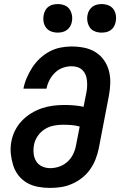

<svg xmlns="http://www.w3.org/2000/svg" viewBox="-20 -910 590 942"><path d="M226 12Q195 12 166 6.5Q137 1 112.5 -13Q88 -27 70.5 -49.5Q53 -72 44.5 -99.5Q36 -127 33 -156.5Q30 -186 36 -217Q41 -244 54 -270Q67 -296 87.5 -317.5Q108 -339 133.5 -354.5Q159 -370 186 -379Q213 -388 241 -391.5Q269 -395 296 -395Q320 -395 343.5 -393Q367 -391 390 -386L404 -457Q407 -472 407.5 -487Q408 -502 406.5 -516.5Q405 -531 399.5 -544Q394 -557 384 -566.5Q374 -576 360.5 -580.5Q347 -585 331 -585Q310 -585 288.5 -577.5Q267 -570 250 -553.5Q233 -537 222.5 -516.5Q212 -496 208 -475H95Q100 -502 111.5 -528.5Q123 -555 138.5 -579Q154 -603 176 -623.5Q198 -644 223.5 -657.5Q249 -671 276.5 -676.5Q304 -682 331 -682Q362 -682 392.5 -676Q423 -670 448 -654.5Q473 -639 490 -615Q507 -591 514.5 -562Q522 -533 521 -501.5Q520 -470 514 -439L464 -179Q458 -152 448 -126.5Q438 -101 421 -77.5Q404 -54 381.5 -36.5Q359 -19 332.5 -7.5Q306 4 279 8Q252 12 226 12ZM227 -85Q248 -85 270.5 -92.5Q293 -100 311 -116.5Q329 -133 339 -154Q349 -175 353 -197L371 -289Q351 -295 330 -296.5Q309 -298 288 -298Q266 -298 243 -293.5Q220 -289 199.5 -276Q179 -263 165 -242.5Q151 -222 147 -200Q143 -179 145 -157.5Q147 -136 157.5 -119Q168 -102 186.5 -93.5Q205 -85 227 -85ZM478 -750Q461 -750 445.5 -756Q430 -762 421 -775Q412 -788 409 -805Q406 -822 410 -839Q412 -850 418.5 -860.5Q425 -871 435 -878Q445 -885 456.5 -887.5Q468 -890 479 -890Q496 -890 511.5 -884Q527 -878 536.5 -865Q546 -852 548.5 -835Q551 -818 547 -801Q545 -790 539 -779.5Q533 -769 523 -762Q513 -755 501.5 -752.5Q490 -750 478 -750ZM263 -750Q246 -750 230.5 -756Q215 -762 205.5 -775Q196 -788 193.5 -805Q191 -822 195 -839Q197 -850 203 -860.5Q209 -871 219 -878Q229 -885 240.5 -887.5Q252 -890 264 -890Q281 -890 296.5 -884Q312 -878 321 -865Q330 -852 333 -835Q336 -818 332 -801Q330 -790 323.5 -779.5Q317 -769 307 -762Q297 -755 285.5 -752.5Q274 -750 263 -750Z"/></svg>

Font: Lode
Style: Bold Italic
Weight: 700
Italic angle: -11°
Monospace: yes
Designer: Belleve Invis
Foundry: Belleve Invis
Version: Version 29.2.0; ttfautohint (v1.8.3)